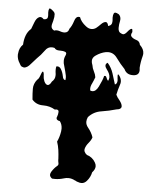

<svg xmlns="http://www.w3.org/2000/svg" viewBox="-58 -885 762 952"><g transform="rotate(5 323.5 -409.0)"><path d="M351.6 9.8Q334 0 316.4 0Q305.7 0 294.9 3.4Q272.5 10.3 250 10.3Q243.2 10.3 236.3 9.8Q224.6 1.5 224.6 -8.8Q224.6 -15.6 229.5 -23.9Q242.2 -43.9 255.9 -54.7Q261.7 -59.1 261.7 -65.9Q261.7 -68.4 260.7 -71.8Q258.8 -79.6 258.8 -86.9Q258.8 -89.4 258.8 -91.8Q257.8 -112.8 254.9 -134.3Q252 -155.3 245.1 -175.3Q255.9 -197.3 260.7 -227.1Q261.7 -234.4 261.7 -240.7Q261.7 -261.7 250 -277.3Q232.4 -280.3 232.4 -291.5Q232.4 -294.4 234.4 -297.9Q239.3 -311.5 239.3 -320.8Q239.3 -323.2 239.3 -325.2Q239.3 -329.6 234.4 -332Q232.4 -333.5 227.5 -333.5Q224.6 -333.5 219.7 -332.5Q194.3 -348.1 161.1 -348.1Q160.2 -348.1 159.2 -348.1Q126 -348.1 105.5 -372.1Q102.5 -403.3 102.5 -425.8Q102.5 -450.7 120.1 -472.2Q127.9 -477.1 133.8 -494.1Q139.6 -511.7 143.6 -514.6Q143.6 -514.6 144.5 -514.6Q146.5 -514.6 147.5 -512.2Q149.4 -509.3 150.4 -499.5Q150.4 -499.5 150.4 -496.1Q150.4 -482.4 156.2 -467.8Q164.1 -450.7 174.8 -450.7Q178.7 -450.7 183.6 -455.1Q188.5 -459 193.4 -469.2Q209 -482.4 209 -501Q209 -504.4 209 -507.8Q207 -519.5 207 -529.3Q207 -538.6 209 -546.4Q211.9 -546.9 213.9 -546.9Q219.7 -546.9 223.6 -544.4Q229.5 -541 232.4 -535.2Q241.2 -521 245.1 -501.5Q248 -482.4 259.8 -482.4Q260.7 -488.8 260.7 -495.1Q260.7 -500 259.8 -504.4Q257.8 -515.1 254.9 -525.9Q249 -545.9 244.1 -565.4Q243.2 -571.3 243.2 -577.6Q243.2 -591.3 250 -605Q252 -609.9 252 -613.3Q252 -614.7 252 -616.2Q251 -620.1 246.1 -622.1Q237.3 -626 221.7 -626Q221.7 -626 217.8 -626Q217.8 -626 216.8 -626Q199.2 -626 192.4 -636.7Q184.6 -638.7 178.7 -638.7Q158.2 -638.7 145.5 -619.6Q127.9 -595.2 109.4 -578.1Q98.6 -566.9 82 -547.4Q66.4 -528.3 50.8 -526.9Q50.8 -526.9 48.8 -526.9Q44.9 -527.8 38.1 -530.3Q31.2 -534.7 26.4 -545.9Q13.7 -564.9 13.7 -587.4Q13.7 -590.8 14.6 -594.7Q16.6 -621.6 35.2 -639.6Q36.1 -664.1 43.9 -685.1Q51.8 -706.5 68.4 -720.7Q73.2 -732.9 81.1 -753.9Q88.9 -774.9 101.6 -781.2Q105.5 -783.2 109.4 -783.2Q111.3 -783.2 113.3 -782.7Q119.1 -781.2 126 -773.9Q127 -773.9 127.9 -773.9Q146.5 -773.9 146.5 -790.5Q146.5 -791 146.5 -791.5V-795.9Q145.5 -803.7 145.5 -809.6Q145.5 -821.8 148.4 -827.1Q149.4 -829.6 151.4 -829.6Q152.3 -829.6 154.3 -829.1Q159.2 -827.6 169.9 -817.9Q176.8 -812 177.7 -804.7Q178.7 -800.8 177.7 -796.9Q177.7 -793.5 177.7 -789.6Q174.8 -770.5 168.9 -751.5Q168 -747.1 168 -743.2Q168 -730 182.6 -722.2Q188.5 -724.6 195.3 -724.6Q203.1 -724.6 210.9 -721.7Q222.7 -717.3 231.4 -717.3Q234.4 -717.3 237.3 -717.8Q244.1 -718.3 249 -722.7Q254.9 -727.5 257.8 -738.8Q268.6 -751.5 277.3 -778.8Q284.2 -800.8 297.9 -800.8Q300.8 -800.8 304.7 -799.8Q312.5 -776.9 337.9 -757.3Q351.6 -746.1 366.2 -746.1Q377.9 -746.1 388.7 -753.4Q399.4 -761.7 412.1 -774.9Q423.8 -786.6 433.6 -786.6Q434.6 -786.6 435.5 -786.6Q439.5 -786.1 442.4 -781.7Q445.3 -777.8 447.3 -768.1Q466.8 -772.9 466.8 -793Q466.8 -795.4 466.8 -797.9Q465.8 -805.2 465.8 -811.5Q465.8 -825.2 469.7 -832.5Q471.7 -837.4 477.5 -837.4Q483.4 -837.4 495.1 -830.6Q504.9 -820.8 504.9 -807.1Q504.9 -802.7 503.9 -797.9Q500 -780.3 500 -765.6Q500 -763.7 500 -761.7Q500 -752.9 503.9 -746.1Q507.8 -739.3 518.6 -735.4Q521.5 -733.9 524.4 -733.9Q533.2 -733.9 543.9 -747.1Q557.6 -764.2 564.5 -764.2H565.4Q567.4 -764.2 568.4 -760.7Q569.3 -758.3 569.3 -752.4Q569.3 -750.5 569.3 -748.5Q564.5 -739.7 564.5 -734.4Q564.5 -728.5 568.4 -725.1Q576.2 -716.3 592.8 -711.4Q609.4 -706.5 612.3 -689Q632.8 -669.4 632.8 -648.4Q632.8 -641.1 630.9 -634.3Q623 -605 621.1 -575.7Q622.1 -569.3 622.1 -564Q622.1 -537.6 593.8 -536.1H588.9Q558.6 -536.1 546.9 -562.5Q525.4 -584.5 503.9 -614.3Q486.3 -639.2 459 -639.2Q453.1 -639.2 447.3 -638.2Q421.9 -633.3 397.5 -616.2Q381.8 -605.5 381.8 -588.9Q381.8 -579.6 386.7 -567.9Q388.7 -552.7 396.5 -538.1Q404.3 -523.9 406.2 -509.3Q400.4 -493.2 392.6 -476.6Q385.7 -463.9 385.7 -450.2Q385.7 -446.3 386.7 -441.9Q392.6 -439.5 397.5 -439.5Q415 -439.5 427.7 -465.3Q444.3 -498.5 449.2 -519.5Q451.2 -520.5 453.1 -520.5Q459 -520.5 461.9 -511.7Q466.8 -500 469.7 -498.5L470.7 -498Q470.7 -499 472.7 -500.5Q473.6 -503.4 475.6 -511.7Q475.6 -513.7 475.6 -515.6Q475.6 -532.7 460 -552.7Q451.2 -564 451.2 -572.3Q451.2 -581.1 460.9 -586.4Q480.5 -564 489.3 -536.1Q498 -507.8 505.9 -482.4Q517.6 -485.8 517.6 -504.4Q517.6 -508.3 516.6 -512.7Q515.6 -521 515.6 -526.4Q515.6 -533.7 517.6 -533.2Q518.6 -533.2 520.5 -532.2Q534.2 -516.1 534.2 -498.5Q534.2 -490.7 531.2 -482.9Q522.5 -457 517.6 -432.6Q522.5 -420.9 537.1 -403.8Q548.8 -388.2 548.8 -377Q548.8 -375.5 548.8 -374Q547.9 -368.7 542 -364.7Q537.1 -361.3 524.4 -359.9Q489.3 -349.6 451.2 -343.8Q413.1 -338.4 386.7 -309.6Q380.9 -297.4 380.9 -286.1Q380.9 -271.5 391.6 -258.3Q410.2 -235.8 418 -211.4Q414.1 -197.8 401.4 -182.6Q388.7 -167.5 384.8 -152.8Q383.8 -149.9 383.8 -146.5Q383.8 -141.6 385.7 -137.2Q388.7 -129.4 398.4 -122.1Q425.8 -114.3 440.4 -88.9Q446.3 -79.1 446.3 -69.8Q446.3 -54.2 431.6 -38.6Q426.8 -14.2 409.2 5.9Q397.5 19 382.8 19Q374 19 363.3 14.6Q363.3 14.6 362.3 14.6Q359.4 14.6 357.4 12.2Q354.5 9.8 351.6 9.8Z"/></g></svg>

Font: Brazier Flame
Style: Regular
Weight: 400
Designer: Walter E Stewart
Version: 0.1